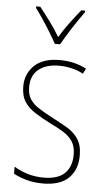

<svg xmlns="http://www.w3.org/2000/svg" viewBox="-55 -892 465 844"><g transform="rotate(5 178.0 -469.5)"><path d="M318 -219Q318 -157 280.5 -120Q243 -83 167 -83Q125 -83 91.5 -93Q58 -103 37 -115V-146Q64 -129 97.5 -119Q131 -109 167 -109Q231 -109 261 -138.5Q291 -168 291 -221Q291 -257 276.5 -279Q262 -301 236.5 -317Q211 -333 177 -349Q140 -368 109.5 -387Q79 -406 61.5 -432.5Q44 -459 44 -501Q44 -556 82 -593Q120 -630 194 -630Q228 -630 258.5 -622.5Q289 -615 312 -602L300 -579Q280 -591 251 -598Q222 -605 193 -605Q137 -605 103.5 -578.5Q70 -552 70 -500Q70 -467 84 -446Q98 -425 123.5 -409Q149 -393 183 -375Q220 -356 250.5 -338Q281 -320 299.5 -292.5Q318 -265 318 -219ZM166 -699Q153 -723 135.5 -751.5Q118 -780 100.5 -806Q83 -832 70 -849V-856H88Q109 -830 134 -796Q159 -762 178 -730Q197 -762 220 -793Q243 -824 269 -856H286V-849Q263 -818 235.5 -775.5Q208 -733 189 -699Z"/></g></svg>

Font: Noto Sans Telugu UI Condensed Thin
Style: Regular
Weight: 100
Width: 3
Designer: Jelle Bosma - Monotype Design Team
Foundry: Monotype Imaging Inc.
Version: Version 2.005; ttfautohint (v1.8.4.7-5d5b)